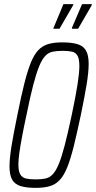

<svg xmlns="http://www.w3.org/2000/svg" viewBox="-20 -901 464 929"><path d="M153 8Q108 8 80 -0.5Q52 -9 39 -31.5Q26 -54 26 -95Q26 -135 36 -196Q46 -257 64 -344Q82 -434 97.5 -496Q113 -558 129 -597.5Q145 -637 165.5 -658.5Q186 -680 214 -688Q242 -696 281 -696Q326 -696 354.5 -687.5Q383 -679 396 -656.5Q409 -634 409 -592Q409 -552 399 -491.5Q389 -431 371 -344Q352 -254 336.5 -192Q321 -130 305 -90.5Q289 -51 268.5 -29.5Q248 -8 220 0Q192 8 153 8ZM152 -33Q179 -33 199 -37Q219 -41 234.5 -57Q250 -73 264 -106.5Q278 -140 293 -197.5Q308 -255 327 -344Q346 -434 355 -491.5Q364 -549 364 -582Q364 -616 355 -631.5Q346 -647 328.5 -651Q311 -655 283 -655Q256 -655 235.5 -651Q215 -647 199.5 -631Q184 -615 170 -581.5Q156 -548 141 -490.5Q126 -433 108 -344Q95 -284 86.5 -238.5Q78 -193 73.5 -160.5Q69 -128 69 -105Q69 -72 78.5 -56.5Q88 -41 106.5 -37Q125 -33 152 -33ZM328 -762V-766L377 -881H424V-876L358 -762ZM238 -762 239 -766 287 -881H335L334 -876L268 -762Z"/></svg>

Font: Saira ExtraCondensed ExtraLight
Style: Italic
Weight: 250
Width: 2
Italic angle: -12°
Designer: Hector Gatti with collaboration of the Omnibus-Type team
Foundry: Omnibus-Type
Version: Version 1.101